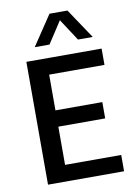

<svg xmlns="http://www.w3.org/2000/svg" viewBox="-89 -859 639 916"><g transform="rotate(-10 230.0 -401.0)"><path d="M68 0V-595H432.5V-516H164.5V-79H436.5V0ZM139.5 -264V-343H391.5V-264ZM119.5 -657 216.5 -802H303.5L400.5 -657H329L253 -773.5H267L191 -657Z"/></g></svg>

Font: Encode Sans SC Condensed Medium
Style: Regular
Weight: 500
Width: 3
Designer: Multiple Designers
Foundry: Impallari Type
Version: Version 3.002